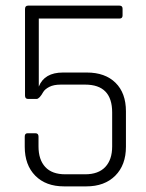

<svg xmlns="http://www.w3.org/2000/svg" viewBox="-20 -663 520 683"><path d="M379 -263Q379 -362 283 -362H196Q171 -362 155.5 -354Q140 -346 134 -336Q120 -311 110 -311H80Q69 -311 69 -323V-631Q69 -643 80 -643H405Q416 -643 416 -632V-608Q416 -597 405 -597H118V-355Q138 -405 204 -405H289Q354 -405 391 -368.5Q428 -332 428 -267V-141Q428 -76 390 -38Q352 0 287 0H208Q143 0 105.5 -38Q68 -76 68 -141V-177Q68 -189 78 -189H106Q117 -189 117 -177V-142Q117 -95 141 -69Q165 -43 212 -43H283Q330 -43 354.5 -69Q379 -95 379 -142Z"/></svg>

Font: Rajdhani
Style: Regular
Weight: 400
Designer: Satya Rajpurohit, Jyotish Sonowal
Foundry: Indian Type Foundry
Version: Version 1.201;PS 1.0;hotconv 1.0.78;makeotf.lib2.5.61930; tt